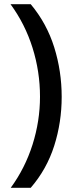

<svg xmlns="http://www.w3.org/2000/svg" viewBox="-20 -734 353 912"><path d="M273 -274Q273 -153 237.5 -41.5Q202 70 126 158H31Q99 65 134.5 -47Q170 -159 170 -275Q170 -394 134.5 -507Q99 -620 30 -714H126Q202 -623 237.5 -509.5Q273 -396 273 -274Z"/></svg>

Font: Noto Sans Vithkuqi Medium
Style: Regular
Weight: 500
Version: Version 1.001